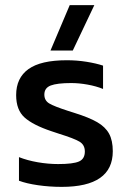

<svg xmlns="http://www.w3.org/2000/svg" viewBox="-20 -719 504 749"><path d="M252 -699H348L264 -522H177ZM54 -14V-106Q87 -93 127.5 -86Q168 -79 207 -79Q265 -79 288 -89Q311 -99 311 -128Q311 -154 290 -166.5Q269 -179 211 -197L181 -207Q109 -231 76 -260.5Q43 -290 43 -348Q43 -415 91 -449.5Q139 -484 241 -484Q280 -484 317.5 -478Q355 -472 382 -463V-372Q355 -383 321.5 -389Q288 -395 258 -395Q203 -395 178 -385.5Q153 -376 153 -350Q153 -327 172 -315.5Q191 -304 247 -286L269 -279Q327 -261 359 -242.5Q391 -224 405.5 -197.5Q420 -171 420 -129Q420 10 221 10Q173 10 128 3.5Q83 -3 54 -14Z"/></svg>

Font: Kanit
Style: Regular
Weight: 400
Designer: Katatrad Team
Foundry: Cadson Demak
Version: Version 1.001